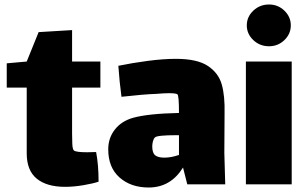

<svg xmlns="http://www.w3.org/2000/svg" viewBox="-20 -786 1371 855"><path d="M301 -190Q301 -168 302 -145Q303 -122 309 -116Q318 -108 368 -108L408 -109Q419 -52 419 23Q396 31 352.5 38.5Q309 46 270 46Q188 46 143.5 9.5Q99 -27 99 -103V-396H10V-504L99 -512L152 -643L301 -652V-512H427V-396H301Z M814 35 795 -40Q740 49 642 49Q563 49 512.5 4.5Q462 -40 462 -121Q462 -171 491 -208.5Q520 -246 571 -261Q638 -280 777 -283Q777 -361 770 -366Q764 -371 732 -371Q712 -371 676 -368Q619 -366 521 -355Q512 -420 507 -493Q570 -506 639 -515Q708 -524 763 -524Q858 -524 905.5 -492.5Q953 -461 967.5 -410Q982 -359 980 -280L979 -105L983 35ZM777 -96V-184H767Q679 -184 670 -174Q664 -168 661 -156.5Q658 -145 658 -134Q658 -105 671 -94.5Q684 -84 712 -84Q742 -84 777 -96Z M1079 -673Q1079 -711 1108 -738.5Q1137 -766 1178 -766Q1218 -766 1246.5 -738.5Q1275 -711 1275 -673Q1275 -635 1246.5 -607.5Q1218 -580 1178 -580Q1137 -580 1108 -607.5Q1079 -635 1079 -673ZM1075 -512H1279V35H1075Z"/></svg>

Font: Lalezar
Style: Regular
Weight: 400
Designer: Borna Izadpanah
Foundry: Borna Izadpanah
Version: Version 1.003;November 28, 2018;FontCreator 11.5.0.2421 64-b